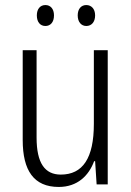

<svg xmlns="http://www.w3.org/2000/svg" viewBox="-20 -731 521 761"><path d="M126 -670C126 -644 139 -628 160 -628C180 -628 194 -643 194 -670C194 -696 180 -711 160 -711C139 -711 126 -695 126 -670ZM288 -670C288 -644 302 -628 322 -628C343 -628 357 -644 357 -670C357 -696 342 -711 322 -711C302 -711 288 -696 288 -670ZM407 -532H352V-240C352 -104 308 -39 221 -39C158 -39 125 -84 125 -186V-532H70V-176C70 -55 114 10 213 10C287 10 332 -35 353 -92H357L363 0H407Z"/></svg>

Font: Noto Sans Devanagari Condensed Light
Style: Regular
Weight: 300
Width: 3
Designer: Jelle Bosma - Monotype Design Team
Foundry: Monotype Imaging Inc.
Version: Version 2.004